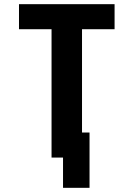

<svg xmlns="http://www.w3.org/2000/svg" viewBox="-20 -755 640 920"><path d="M409 145H282V0H227V-615H71V-735H529V-615H373V-120H409Z"/></svg>

Font: Iosevka Heavy Extended
Style: Regular
Weight: 900
Width: 7
Monospace: yes
Designer: Belleve Invis
Foundry: Belleve Invis
Version: Version 32.5.0; ttfautohint (v1.8.4)